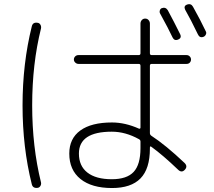

<svg xmlns="http://www.w3.org/2000/svg" viewBox="-20 -863 1040 935"><path d="M767.6 -823.2Q786.1 -830.1 796.9 -813.5Q827.1 -757.8 857.4 -696.3Q866.2 -677.7 846.7 -669.9Q829.1 -663.1 820.3 -680.7Q801.8 -720.7 759.8 -796.9Q755.9 -803.7 758.3 -812Q760.7 -820.3 767.6 -823.2ZM919.9 -830.1Q956.1 -765.6 982.4 -710Q986.3 -703.1 982.4 -694.8Q978.5 -686.5 970.7 -683.6Q952.1 -676.8 943.4 -696.3Q908.2 -769.5 881.8 -815.4Q873 -834 890.6 -840.8Q910.2 -847.7 919.9 -830.1ZM524.4 -221.7Q364.3 -221.7 364.3 -115.2Q364.3 -54.7 405.8 -22.5Q447.3 9.8 524.4 9.8Q597.7 9.8 630.9 -25.9Q664.1 -61.5 664.1 -141.6V-173.8Q664.1 -181.6 656.2 -185.5Q590.8 -221.7 524.4 -221.7ZM525.4 52.7Q426.8 52.7 372.1 8.8Q317.4 -35.2 317.4 -115.2Q317.4 -188.5 371.1 -227.5Q424.8 -266.6 525.4 -266.6Q589.8 -266.6 657.2 -236.3Q659.2 -235.4 661.6 -236.8Q664.1 -238.3 664.1 -241.2V-543Q664.1 -551.8 655.3 -551.8H362.3Q353.5 -551.8 346.7 -558.1Q339.8 -564.5 339.8 -573.2Q339.8 -582 346.2 -588.4Q352.5 -594.7 362.3 -594.7H655.3Q664.1 -594.7 664.1 -603.5V-748Q664.1 -757.8 670.4 -765.1Q676.8 -772.5 687 -772.5Q697.3 -772.5 703.6 -765.1Q710 -757.8 710 -748V-603.5Q710 -594.7 718.8 -594.7H888.7Q897.5 -594.7 903.8 -588.4Q910.2 -582 910.2 -573.2Q910.2 -564.5 904.3 -558.1Q898.4 -551.8 888.7 -551.8H718.8Q710 -551.8 710 -543V-214.8Q710 -207 716.8 -202.1Q786.1 -157.2 878.9 -69.3Q895.5 -52.7 879.9 -36.1Q864.3 -19.5 846.7 -37.1Q773.4 -107.4 716.8 -148.4Q710 -153.3 710 -143.6V-139.6Q710 -41 664.1 5.9Q618.2 52.7 525.4 52.7ZM163.1 51.8Q139.6 54.7 134.8 34.2Q89.8 -145.5 89.8 -349.6Q89.8 -553.7 134.8 -734.4Q139.6 -755.9 163.1 -752Q171.9 -751 176.8 -742.7Q181.6 -734.4 179.7 -724.6Q136.7 -551.8 136.7 -350.1Q136.7 -148.4 179.7 25.4Q181.6 34.2 176.8 42.5Q171.9 50.8 163.1 51.8Z"/></svg>

Font: Rounded-X Mgen+ 1mn light
Style: Regular
Weight: 200
Designer: [Source Han Sans]
Ryoko NISHIZUKA  (kana & ideographs); Paul D. Hunt (Latin, Greek & Cyrillic); Wenlong ZHANG  (bopomofo
Version: Version 1.059.20150602